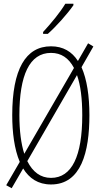

<svg xmlns="http://www.w3.org/2000/svg" viewBox="-20 -970 540 1020"><path d="M209 -800V-790H234C279 -830 338 -896 370 -942V-950H327C298 -902 253 -848 209 -800ZM42 30 103 -75C135 -23 182 10 251 10C411 10 455 -162 455 -358C455 -459 442 -548 413 -613L476 -723L448 -740L394 -646C362 -696 315 -724 251 -724C116 -724 45 -601 45 -358C45 -267 56 -178 85 -110L13 14ZM83 -358C83 -569 136 -689 251 -689C305 -689 345 -662 373 -609L109 -153C92 -206 83 -275 83 -358ZM251 -25C196 -25 154 -56 125 -114L389 -571C408 -518 417 -446 417 -358C417 -141 362 -25 251 -25Z"/></svg>

Font: Noto Sans Mono ExtraCondensed ExtraLight
Style: Regular
Weight: 200
Width: 2
Designer: Monotype Design Team
Foundry: Monotype Imaging Inc.
Version: Version 2.014